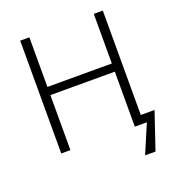

<svg xmlns="http://www.w3.org/2000/svg" viewBox="-157 -838 1044 1142"><g transform="rotate(-20 365.5 -266.5)"><path d="M623 -713.9H565.9V-399.9H158.2V-713.9H100.1V0H158.2V-348.1H565.9V0H642.1L564.9 181.2H630.9L710 -53.2H623Z"/></g></svg>

Font: Noto Reveo Sans
Style: Regular
Weight: 300
Designer: Monotype Design Team
Foundry: Monotype Imaging Inc.
Version: Version 2.007